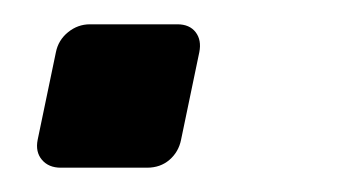

<svg xmlns="http://www.w3.org/2000/svg" viewBox="-20 -138 288 158"><path d="M30 0Q20 0 14.5 -6.5Q9 -13 11 -23L26 -95Q28 -105 36 -111.5Q44 -118 54 -118H126Q136 -118 141 -111.5Q146 -105 144 -95L129 -23Q127 -13 119.5 -6.5Q112 0 101 0Z"/></svg>

Font: Rubik
Style: Italic
Weight: 400
Italic angle: -12°
Designer: Hubert and Fischer
Foundry: Hubert and Fischer
Version: Version 2.300;gftools[0.9.30]